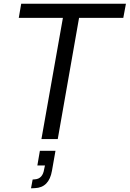

<svg xmlns="http://www.w3.org/2000/svg" viewBox="-20 -749 698 1034"><path d="M644 -652.8H405.8L291 0H203.1L318.8 -652.8H81.1L94.2 -729H658.2ZM147 265.1 155.8 217.8 168 216.8Q210 213.9 217.8 162.1L222.2 142.1H181.2L194.8 63H278.8L259.8 170.9Q244.1 261.2 168 264.2Z"/></svg>

Font: Hubot Sans
Style: Italic
Weight: 400
Italic angle: -10°
Designer: Deni Anggara
Foundry: GitHub
Version: Version 1.001;gftools[0.9.31]